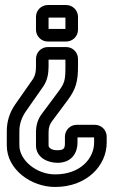

<svg xmlns="http://www.w3.org/2000/svg" viewBox="-20 -493 451 763"><path d="M209 -125 148 -43C130 -20 123 5 123 33V85C123 134 171 154 208 154C268 154 288 111 288 74V53H354V74C354 134 302 200 199 200C124 200 57 143 57 85V28C57 0 66 -25 81 -48L153 -151C168 -174 173 -200 173 -228V-256H240V-228C240 -173 237 -162 209 -125ZM243 -306H170C144 -306 123 -285 123 -259V-228C123 -206 119 -191 111 -179L39 -76C18 -45 7 -10 7 28V85C7 181 104 250 199 250C326 250 404 164 404 74V50C404 24 383 3 357 3H285C259 3 238 24 238 50V74C238 95 236 104 208 104C181 104 173 92 173 85V33C173 12 178 0 188 -13L249 -95C281 -138 290 -169 290 -228V-259C290 -285 269 -306 243 -306ZM240 -423V-378H173V-423ZM123 -426V-375C123 -349 144 -328 170 -328H243C269 -328 290 -349 290 -375V-426C290 -452 269 -473 243 -473H170C144 -473 123 -452 123 -426Z"/></svg>

Font: DIN Rundschrift
Style: BreitKont
Weight: 400
Width: 7
Version: Version 1.027